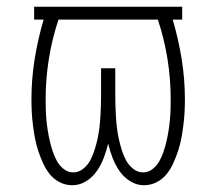

<svg xmlns="http://www.w3.org/2000/svg" viewBox="-20 -540 640 568"><path d="M194 8Q174 8 156.5 -1Q139 -10 127 -25Q115 -40 107 -58Q99 -76 93 -94Q87 -112 83.5 -131Q80 -150 77.5 -169.5Q75 -189 74 -208Q73 -227 73 -246Q73 -306 82.5 -365Q92 -424 109 -482H81V-520H519V-482H491Q508 -424 517.5 -365Q527 -306 527 -246Q527 -227 526 -208Q525 -189 522.5 -169.5Q520 -150 516.5 -131Q513 -112 507 -94Q501 -76 493 -58Q485 -40 473 -25Q461 -10 443.5 -1Q426 8 406 8Q384 8 365 -4Q346 -16 333.5 -34Q321 -52 313 -73Q305 -94 300 -115Q295 -94 287 -73Q279 -52 266.5 -34Q254 -16 235 -4Q216 8 194 8ZM197 -30Q213 -30 226.5 -41Q240 -52 247.5 -66.5Q255 -81 260 -97Q265 -113 268.5 -129Q272 -145 274 -161.5Q276 -178 277 -194.5Q278 -211 278.5 -227.5Q279 -244 279 -260V-338H321V-260Q321 -244 321.5 -227.5Q322 -211 323 -194.5Q324 -178 326 -161.5Q328 -145 331.5 -129Q335 -113 340 -97Q345 -81 352.5 -66.5Q360 -52 373.5 -41Q387 -30 403 -30Q419 -30 431.5 -40Q444 -50 451.5 -63.5Q459 -77 464 -92Q469 -107 472.5 -122Q476 -137 478.5 -152.5Q481 -168 482.5 -183.5Q484 -199 484.5 -215Q485 -231 485 -246Q485 -306 475.5 -365.5Q466 -425 447 -482H153Q134 -425 124.5 -365.5Q115 -306 115 -246Q115 -231 115.5 -215Q116 -199 117.5 -183.5Q119 -168 121.5 -152.5Q124 -137 127.5 -122Q131 -107 136 -92Q141 -77 148.5 -63.5Q156 -50 168.5 -40Q181 -30 197 -30Z"/></svg>

Font: Iosevka Extralight Extended
Style: Regular
Weight: 200
Width: 7
Monospace: yes
Designer: Belleve Invis
Foundry: Belleve Invis
Version: Version 32.5.0; ttfautohint (v1.8.4)